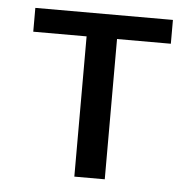

<svg xmlns="http://www.w3.org/2000/svg" viewBox="-44 -572 621 616"><g transform="rotate(5 267.0 -264.0)"><path d="M488.6 -528.4V-451.7H315.3V0H217.3V-451.7H45.5V-528.4Z"/></g></svg>

Font: Inter UI
Style: Regular
Weight: 400
Designer: Rasmus Andersson
Foundry: rsms
Version: Version 2.2